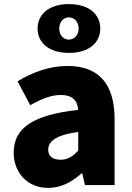

<svg xmlns="http://www.w3.org/2000/svg" viewBox="-20 -906 646 940"><path d="M216 14C279 14 332 -15 379 -57H383L396 0H541V-323C541 -501 458 -583 311 -583C222 -583 141 -553 66 -508L128 -391C185 -423 232 -441 277 -441C335 -441 359 -414 363 -368C141 -344 47 -279 47 -159C47 -64 111 14 216 14ZM277 -124C240 -124 216 -140 216 -173C216 -213 252 -245 363 -260V-169C337 -141 313 -124 277 -124ZM317 -647C419 -647 471 -700 471 -766C471 -833 419 -886 317 -886C216 -886 164 -833 164 -766C164 -700 216 -647 317 -647ZM317 -712C291 -712 270 -734 270 -766C270 -799 291 -821 317 -821C344 -821 365 -799 365 -766C365 -734 344 -712 317 -712Z"/></svg>

Font: Noto Sans CJK JP Black
Style: Regular
Weight: 900
Designer: Ryoko NISHIZUKA (kana & ideographs); Paul D. Hunt (Latin, Greek & Cyrillic); Wenlong ZHANG (bopomofo); Sandoll Communica
Foundry: Adobe Systems Incorporated
Version: Version 1.004;PS 1.004;hotconv 1.0.82;makeotf.lib2.5.63406